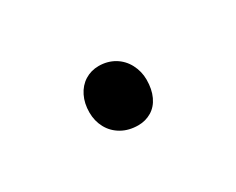

<svg xmlns="http://www.w3.org/2000/svg" viewBox="-35 -514 375 305"><g transform="rotate(-30 152.5 -361.5)"><path d="M100 -361.5Q100 -378 106.4 -391Q112.8 -404 124.1 -411.1Q135.5 -418.2 149.5 -418.2Q165.2 -418.2 178 -410.8Q190.8 -403.2 197.8 -389.9Q204.8 -376.5 204.8 -361.5Q204.8 -344 198.8 -331.1Q192.8 -318.2 181.8 -311.6Q170.8 -305 157.5 -305Q140.2 -305 127.1 -312.5Q114 -320 107 -332.9Q100 -345.8 100 -361.5Z"/></g></svg>

Font: TMT Limkin
Style: Regular
Weight: 400
Designer: Gabriel Drozdov
Version: Version 1.000;Glyphs 3.1.2 (3151)